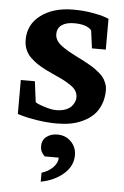

<svg xmlns="http://www.w3.org/2000/svg" viewBox="-55 -540 553 856"><g transform="rotate(5 222.0 -111.5)"><path d="M397.9 -473.1V-335H335.9L325.2 -415Q303.7 -439.9 247.1 -439.9Q211.9 -439.9 191.9 -425.5Q171.9 -411.1 171.9 -384.8Q171.9 -370.6 179.4 -357.7Q187 -344.7 203.4 -332.8Q219.7 -320.8 234.1 -312.5Q248.5 -304.2 272.9 -292Q293 -282.2 302.2 -277.3Q311.5 -272.5 329.6 -262.2Q347.7 -252 356.9 -245.1Q366.2 -238.3 379.2 -227.1Q392.1 -215.8 398.2 -205.8Q404.3 -195.8 409.2 -182.9Q414.1 -169.9 414.1 -155.8Q414.1 -119.1 402.3 -90.1Q390.6 -61 371.1 -42.2Q351.6 -23.4 324.7 -10.7Q297.9 2 269.5 7.1Q241.2 12.2 210 12.2Q166.5 12.2 122.1 5.4Q77.6 -1.5 54.7 -8.3L32.2 -15.1V-167H95.2L106.9 -75.2Q109.4 -69.8 143.8 -58.3Q178.2 -46.9 200.2 -46.9Q224.1 -46.9 241.9 -53.5Q259.8 -60.1 268.8 -70.6Q277.8 -81.1 282 -91.1Q286.1 -101.1 286.1 -110.8Q286.1 -126.5 278.6 -139.4Q271 -152.3 253.9 -163.8Q236.8 -175.3 223.4 -182.4Q210 -189.5 182.6 -201.7Q155.3 -213.9 143.1 -220.2Q119.6 -231.9 102.5 -243.2Q85.4 -254.4 69.8 -269.5Q54.2 -284.7 46.1 -304.4Q38.1 -324.2 38.1 -348.1Q38.1 -417 94 -458.5Q149.9 -500 238.8 -500Q282.7 -500 322.5 -493.2Q362.3 -486.3 379.9 -479.5ZM301.8 146Q301.8 194.8 261.5 230Q221.2 265.1 160.2 276.9V236.8Q189.9 228 210.4 207.5Q231 187 231 163.1H168Q147.9 144.5 147.9 119.1Q147.9 91.3 167.7 76.2Q187.5 61 215.8 61Q253.4 61 277.6 85.7Q301.8 110.4 301.8 146Z"/></g></svg>

Font: Veleka
Style: Bold
Weight: 700
Designer: Stefan Peev, Context Ltd, 2016; SIL International, 1997-2014.
Foundry: Stefan Peev, Context Ltd, 2016
Version: Version 1.000